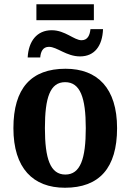

<svg xmlns="http://www.w3.org/2000/svg" viewBox="-20 -872 613 902"><path d="M151 -777H421V-852H151ZM110 -602H169C171 -627 180 -652 210 -652C248 -652 292 -607 356 -607C424 -607 461 -656 464 -735H405C402 -707 392 -683 363 -683C328 -683 286 -730 223 -730C153 -730 114 -678 110 -602ZM285 10C446 10 530 -82 530 -270C530 -458 438 -549 288 -549C127 -549 43 -458 43 -270C43 -82 135 10 285 10ZM287 -52C216 -52 191 -127 191 -270C191 -413 215 -486 286 -486C357 -486 383 -413 383 -270C383 -127 358 -52 287 -52Z"/></svg>

Font: Noto Serif SemiCondensed
Style: Bold
Weight: 700
Width: 4
Designer: Monotype Design Team
Foundry: Monotype Imaging Inc.
Version: Version 2.015